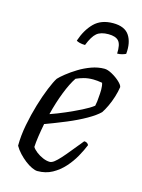

<svg xmlns="http://www.w3.org/2000/svg" viewBox="-108 -762 609 826"><g transform="rotate(15 196.0 -349.5)"><path d="M141 0Q131 0 116 -7Q101 -14 85.5 -26Q70 -38 56 -53Q42 -68 33 -84Q33 -129 42.5 -178Q52 -227 65.5 -272Q79 -317 93.5 -352.5Q108 -388 119 -405Q128 -415 148 -431Q168 -447 194 -463Q220 -479 249 -489.5Q278 -500 307 -500Q321 -500 341 -489Q361 -478 376 -464Q391 -450 392 -441Q389 -420 381.5 -396Q374 -372 364 -351Q354 -330 345 -317Q327 -299 291 -278.5Q255 -258 209.5 -239Q164 -220 117 -203Q111 -172 107 -145Q103 -118 102 -97Q108 -87 121.5 -76.5Q135 -66 151.5 -59Q168 -52 182 -52Q191 -52 202 -60.5Q213 -69 227.5 -85Q242 -101 260.5 -124Q279 -147 303 -176Q311 -176 316 -172.5Q321 -169 323 -164Q313 -139 297 -110.5Q281 -82 258.5 -57Q236 -32 207 -16Q178 0 141 0ZM128 -250Q160 -261 194.5 -276Q229 -291 260 -306.5Q291 -322 309 -336Q311 -345 312.5 -356Q314 -367 314 -374Q316 -392 316 -409.5Q316 -427 312 -439Q301 -441 290.5 -442Q280 -443 272 -443Q249 -443 230.5 -438Q212 -433 197 -426Q178 -398 159.5 -350.5Q141 -303 128 -250ZM199 -577Q185 -577 174 -580Q163 -583 160 -586Q177 -637 208 -668Q239 -699 292 -699Q344 -699 364.5 -668Q385 -637 380 -586Q374 -583 364 -580Q354 -577 342 -577Q344 -618 330.5 -633Q317 -648 285 -648Q251 -648 233 -633Q215 -618 199 -577Z"/></g></svg>

Font: Texturina Medium 12pt ExtraLight
Style: Italic
Weight: 250
Italic angle: -11°
Version: Version 1.002